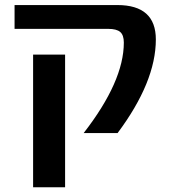

<svg xmlns="http://www.w3.org/2000/svg" viewBox="-20 -540 690 779"><path d="M39.1 -422.9V-519.5H456.1Q612.3 -519.5 612.3 -379.9Q612.3 -208 457 0H319.3Q482.4 -210 482.4 -367.2Q482.4 -397.5 467.8 -410.2Q453.1 -422.9 418.9 -422.9ZM114.3 219.7V-318.4H244.1V219.7Z"/></svg>

Font: GenEi M Gothic v2 Bold
Style: Regular
Weight: 700
Version: Version 2.0